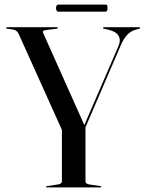

<svg xmlns="http://www.w3.org/2000/svg" viewBox="-20 -819 632 839"><path d="M423 -3Q423 0 418.5 0H185.5Q181.5 0 181.5 -3Q181.5 -5.5 186 -6L233.5 -13Q250.5 -15.5 250.5 -27V-251.5L61.5 -671Q54.5 -687 37 -690L12 -693.5Q6.5 -694.5 6.5 -697Q6.5 -700 11.5 -700H228Q233 -700 233 -697.5Q233 -694.5 227 -693.5L183.5 -688Q171 -686.5 168.5 -683.5Q166 -680.5 169 -674L348.5 -272.5L498 -618.5Q508.5 -643.5 498.5 -662Q488.5 -680.5 456 -688.5L434.5 -693.5Q430 -694.5 430 -697Q430 -700 433.5 -700H588Q592.5 -700 592.5 -697Q592.5 -694.5 587.5 -693L577.5 -690.5Q552 -684.5 535.2 -666Q518.5 -647.5 506.5 -618L353.5 -262.5V-27Q353.5 -15.5 370.5 -13L417 -6Q423 -5 423 -3ZM225 -783.5Q225 -799 235 -799H440Q446 -799 448 -796.2Q450 -793.5 450 -783.5Q450 -768 440 -768H235Q225 -768 225 -783.5Z"/></svg>

Font: Fraunces 144pt S000
Style: Regular
Weight: 400
Version: Version 1.000; ttfautohint (v1.8.3)